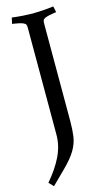

<svg xmlns="http://www.w3.org/2000/svg" viewBox="-138 -706 579 1014"><g transform="rotate(-15 151.5 -199.0)"><path d="M196 -582V-50Q196 -4 191 32.5Q186 69 165 105.5Q144 142 96 189L24 260L0 235Q51 176 79 118.5Q107 61 107 0V-582Q107 -595 104.5 -601Q102 -607 91 -612Q82 -616 68 -619Q54 -622 43 -623.5Q32 -625 32 -625L39 -658Q71 -654 102 -652Q133 -650 152 -650Q172 -650 203.5 -652Q235 -654 266 -658L273 -625Q273 -625 261.5 -623.5Q250 -622 236 -619Q222 -616 212 -612Q201 -607 198.5 -601Q196 -595 196 -582Z"/></g></svg>

Font: Buenard
Style: Regular
Weight: 400
Version: Version 2.000